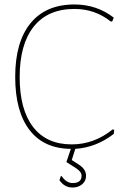

<svg xmlns="http://www.w3.org/2000/svg" viewBox="-20 -661 563 859"><path d="M313 -641Q413 -641 489 -582L482 -565H475Q405 -621 313 -621Q194 -621 131 -542Q68 -463 68 -316Q68 -171 128 -93Q188 -15 301 -15Q401 -15 484 -82L491 -80L489 -62Q410 -1 317 5L301 55L332 75Q365 96 365 125Q365 149 347.5 163.5Q330 178 305 178Q268 178 246 145L252 127H256Q277 158 305 158Q345 158 345 125Q345 108 321 92L277 64L297 5Q176 4 112 -79.5Q48 -163 48 -317Q48 -473 116.5 -557Q185 -641 313 -641Z"/></svg>

Font: Alegreya Sans SC Thin
Style: Regular
Weight: 100
Designer: Juan Pablo del Peral
Foundry: Huerta Tipografica
Version: Version 2.007